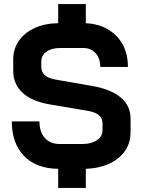

<svg xmlns="http://www.w3.org/2000/svg" viewBox="-20 -822 696 944"><path d="M622 -238V-172Q622 -94 562 -45Q502 4 402 8V102H266V8Q159 7 98.5 -55Q38 -117 38 -225H174Q174 -173 200.5 -143.5Q227 -114 274 -114H385Q429 -114 456.5 -132.5Q484 -151 484 -182V-216Q484 -265 412 -277L228 -308Q138 -323 91.5 -365.5Q45 -408 45 -474V-530Q45 -581 72.5 -621Q100 -661 150 -684Q200 -707 266 -708V-802H402V-708Q496 -703 552.5 -645Q609 -587 609 -493H473Q473 -535 450 -560.5Q427 -586 389 -586H276Q234 -586 208.5 -568Q183 -550 183 -520V-493Q183 -443 252 -431L435 -399Q526 -383 574 -342.5Q622 -302 622 -238Z"/></svg>

Font: Stavian Bold
Style: Bold
Weight: 700
Version: Version 1.000; ttfautohint (v1.6)